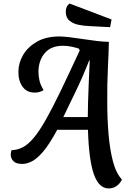

<svg xmlns="http://www.w3.org/2000/svg" viewBox="-20 -894 744 1074"><path d="M588 160Q533 160 505 80.5Q477 1 472 -168H300Q256 -86 221 -45.5Q186 -5 157.5 9Q129 23 105 23Q70 23 55 7.5Q40 -8 40 -30Q40 -37 41.5 -43Q43 -49 45 -54Q79 -55 109 -71Q139 -87 170 -124.5Q201 -162 237 -225.5Q273 -289 319 -384.5Q365 -480 426 -612L421 -622Q407 -627 382.5 -632.5Q358 -638 332 -638Q266 -638 231 -597.5Q196 -557 195 -493Q195 -466 201.5 -440.5Q208 -415 224 -390Q202 -376 174 -376Q129 -376 105.5 -410Q82 -444 83 -493Q83 -541 109 -586Q135 -631 186 -660.5Q237 -690 312 -690Q336 -690 372 -685.5Q408 -681 447.5 -675Q487 -669 524 -664.5Q561 -660 589 -660Q588 -604 583.5 -512.5Q579 -421 580 -321Q580 -231 587 -145.5Q594 -60 611.5 7.5Q629 75 662 110Q653 131 633.5 145.5Q614 160 588 160ZM334 -239H471Q471 -269 472.5 -320Q474 -371 476.5 -432.5Q479 -494 482 -556H479Q440 -457 400.5 -376.5Q361 -296 334 -239ZM596 -742 481 -748Q451 -749 420.5 -755Q390 -761 369 -778Q348 -795 348 -829Q348 -860 370 -874L604 -785Z"/></svg>

Font: Sansita Swashed
Style: Regular
Weight: 400
Designer: Pablo Cosgaya
Foundry: Omnibus-Type
Version: Version 1.003; ttfautohint (v1.8.3)